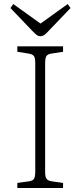

<svg xmlns="http://www.w3.org/2000/svg" viewBox="-20 -933 399 953"><path d="M66 0V-25L124 -33Q143 -36 149 -46Q155 -56 155 -84V-620Q155 -645 148.5 -654.5Q142 -664 122 -667L66 -676V-703H293V-676L235 -667Q216 -664 210 -654Q204 -644 204 -617V-80Q204 -55 211 -45.5Q218 -36 237 -33L293 -25V0ZM180 -753Q171 -753 163.5 -758.5Q156 -764 141 -779L32 -893L46 -913L181 -816L316 -913L330 -893L215 -773Q206 -763 197.5 -758Q189 -753 180 -753Z"/></svg>

Font: Literata 18pt ExtraLight
Style: Regular
Weight: 250
Designer: Latin by Veronika Burian and Jose Scaglione. Greek by Irene Vlachou. Cyrillic by Vera Evstafieva.
Foundry: TypeTogether
Version: Version 3.103;gftools[0.9.29]